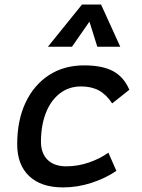

<svg xmlns="http://www.w3.org/2000/svg" viewBox="-20 -815 626 845"><path d="M271.5 -83Q322.3 -83 370.8 -99.6Q419.4 -116.2 457 -143.1L492.2 -63Q444.3 -30.3 382.8 -10.3Q321.3 9.8 257.3 9.8Q161.1 9.8 108.4 -40Q55.7 -89.8 55.7 -180.2Q55.7 -285.2 92.3 -363Q128.9 -440.9 195.1 -484.1Q261.2 -527.3 350.1 -527.3Q430.2 -527.3 477.5 -502Q524.9 -476.6 549.3 -419.9L473.6 -359.9Q448.2 -398.9 415.5 -416.7Q382.8 -434.6 336.4 -434.6Q283.7 -434.6 243.9 -404.3Q204.1 -374 182.4 -319.3Q160.6 -264.6 160.2 -190.9Q160.6 -139.6 189.7 -111.3Q218.8 -83 271.5 -83ZM424.8 -794.9 509.3 -609.4H408.2L370.6 -729.5H380.4L296.9 -609.4H190.9L340.8 -794.9Z"/></svg>

Font: Cascadia Code PL
Style: Italic
Weight: 400
Italic angle: -10°
Monospace: yes
Designer: Aaron Bell
Foundry: Saja Typeworks
Version: Version 2404.023